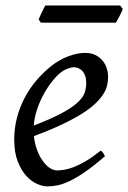

<svg xmlns="http://www.w3.org/2000/svg" viewBox="-20 -646 458 686"><path d="M190.9 -381.8Q174.8 -367.2 159.4 -346.2Q144 -325.2 131.6 -300.8Q119.1 -276.4 110.8 -249.8Q102.5 -223.1 100.6 -197.3Q164.6 -222.2 201.9 -242.4Q239.3 -262.7 258.3 -280.8Q277.3 -298.8 282.7 -315.4Q288.1 -332 288.1 -349.1Q288.1 -364.3 284.2 -375.2Q280.3 -386.2 273.9 -392.8Q267.6 -399.4 259.5 -402.6Q251.5 -405.8 243.2 -405.8Q235.4 -405.8 220.2 -400.1Q205.1 -394.5 190.9 -381.8ZM366.2 -371.1Q366.2 -357.4 363 -342.3Q359.9 -327.1 349.9 -311Q339.8 -294.9 322 -277.3Q304.2 -259.8 274.7 -241Q245.1 -222.2 202.6 -201.9Q160.2 -181.6 101.1 -159.7Q104 -132.3 112.5 -109.9Q121.1 -87.4 132.6 -71.3Q144 -55.2 157.5 -46.1Q170.9 -37.1 184.1 -37.1Q194.3 -37.1 209 -39.3Q223.6 -41.5 242.9 -48.8Q262.2 -56.2 286.4 -70.3Q310.5 -84.5 339.8 -107.9Q345.2 -105 349.4 -98.4Q353.5 -91.8 355 -87.9Q314.9 -53.2 284.2 -32Q253.4 -10.7 229.2 0.7Q205.1 12.2 185.8 16.1Q166.5 20 148.9 20Q132.8 20 112.3 11Q91.8 2 73.7 -17.8Q55.7 -37.6 43.2 -69.6Q30.8 -101.6 30.8 -147.9Q30.8 -186 40 -222.9Q49.3 -259.8 66.7 -293.7Q84 -327.6 109.4 -357.9Q134.8 -388.2 167 -413.1Q178.2 -421.9 192.4 -429.9Q206.5 -438 221.9 -444.1Q237.3 -450.2 253.2 -453.6Q269 -457 284.2 -457Q305.2 -457 320.6 -449.5Q335.9 -441.9 346.2 -429.7Q356.4 -417.5 361.3 -402.1Q366.2 -386.7 366.2 -371.1ZM418.5 -614.3Q417 -608.9 413.8 -602.1Q410.6 -595.2 407 -588.4Q403.3 -581.5 399.9 -575.2Q396.5 -568.8 394 -564.9H126L118.2 -576.7Q120.1 -581.5 123 -588.1Q126 -594.7 129.2 -601.6Q132.3 -608.4 135.7 -615Q139.2 -621.6 142.1 -626.5H409.2Z"/></svg>

Font: Gentium Plus Phon
Style: Italic
Weight: 400
Italic angle: -8°
Designer: J. Victor Gaultney, Annie Olsen, Iska Routamaa, Becca Hirsbrunner
Foundry: SIL International
Version: Version 5.000